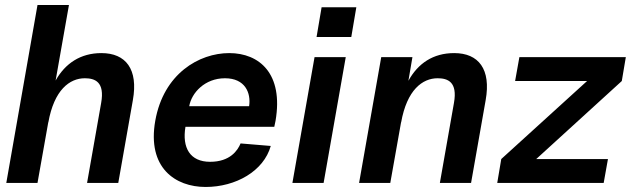

<svg xmlns="http://www.w3.org/2000/svg" viewBox="-20 -727 2518 763"><path d="M382 -318 326 0H450L508 -329C530 -452 480 -516 383 -516C300 -516 239 -475 201 -407L254 -707H129L5 0H129L172 -242V-240C195 -370 257 -416 317 -416C357 -416 397 -402 382 -318Z M797 16C917 16 1028 -47 1056 -147L936 -157C925 -130 895 -84 815 -84C735 -84 703 -140 717 -223H1070L1075 -247C1107 -434 1011 -516 891 -516C771 -516 630 -434 597 -247C564 -60 677 16 797 16ZM732 -305C741 -358 794 -416 874 -416C954 -416 978 -358 970 -305Z M1142 0H1266L1354 -500H1230ZM1238 -580H1376L1396 -698H1258Z M1784 -318 1728 0H1852L1910 -329C1932 -452 1882 -516 1785 -516C1701 -516 1641 -475 1603 -406L1619 -500H1495L1407 0H1531L1574 -242V-240C1597 -370 1659 -416 1719 -416C1759 -416 1799 -402 1784 -318Z M1972 -95 1956 0H2379L2396 -95H2111L2451 -405L2467 -500H2044L2027 -405H2313Z"/></svg>

Font: Uncut Sans Semibold
Style: Italic
Weight: 600
Italic angle: -10°
Designer: Kasper Nordkvist
Foundry: Uncut Type
Version: Version 1.111;FEAKit 1.0